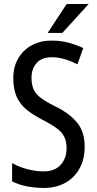

<svg xmlns="http://www.w3.org/2000/svg" viewBox="-20 -922 479 952"><path d="M362.8 -313.5Q399.9 -267.6 399.9 -193.8Q399.9 -132.8 374.5 -86.9Q349.6 -41 304.2 -15.6Q281.2 -2.9 254.9 3.4Q228.5 9.8 198.7 9.8Q105 9.8 41 -22L40 -22.5V-23.9V-109.9V-113.3L43 -111.8Q75.7 -93.3 118.2 -82.5Q159.2 -72.3 196.3 -72.3H196.8H197.3Q252 -72.3 280.8 -105Q310.1 -137.2 310.1 -186Q310.1 -220.2 298.8 -243.4Q287.6 -266.6 261.7 -285.6Q231.4 -307.6 189.9 -328.6Q145 -351.6 112.8 -377.4Q80.1 -404.3 63 -441.4Q45.9 -479 45.9 -534.7Q45.9 -590.8 70.3 -632.3Q94.2 -673.8 137.2 -697.3Q179.7 -720.7 235.8 -720.7H236.3Q236.8 -720.7 237.3 -720.7Q280.8 -720.7 320.3 -710Q360.4 -699.2 390.6 -684.6L392.6 -684.1L392.1 -682.1L364.7 -605L364.3 -603L362.3 -604Q331.5 -619.6 299.3 -628.9Q268.1 -638.2 236.3 -638.2Q187.5 -638.2 162.1 -609.9Q136.2 -581.1 136.2 -536.6Q136.2 -501.5 147 -478Q157.7 -454.6 182.6 -436.5Q207.5 -417.5 251 -396Q324.2 -360.8 362.8 -313.5ZM310.5 -902.3H419.9L289.1 -758.8H216.3Z"/></svg>

Font: MAUL Condensed
Style: Condensed Regular
Weight: 400
Designer: MAUL
Version: Version 1.0; 2020; ttfautohint (v1.8.3)